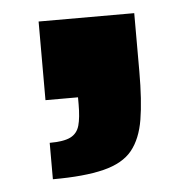

<svg xmlns="http://www.w3.org/2000/svg" viewBox="-35 -197 382 394"><g transform="rotate(-5 156.0 0.5)"><path d="M59 163V88Q88 88 102 81Q116 74 120.5 58Q125 42 125 14V0H58V-162H255V-42Q255 18 248.5 57Q242 96 223 119.5Q204 143 164 153Q124 163 59 163Z"/></g></svg>

Font: Saira SemiCondensed Black
Style: Regular
Weight: 900
Width: 4
Designer: Hector Gatti with collaboration of the Omnibus-Type team
Foundry: Omnibus-Type
Version: Version 1.101